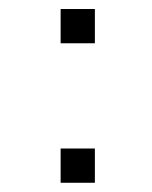

<svg xmlns="http://www.w3.org/2000/svg" viewBox="-20 -494 337 426"><path d="M190.5 -164.5V-88.5H114.5V-164.5ZM190.5 -474V-398H114.5V-474Z"/></svg>

Font: Russisch Sans Light
Style: Regular
Weight: 300
Designer: Michael Sharanda (font) & Cristiano Sobral (main changes)
Foundry: Michael Sharanda
Version: Version 2.00;September 8, 2020;FontCreator 13.0.0.2681 64-bi